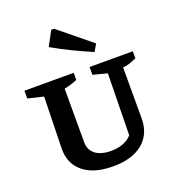

<svg xmlns="http://www.w3.org/2000/svg" viewBox="-142 -899 936 1022"><g transform="rotate(-20 326.0 -388.0)"><path d="M326 10Q217 10 158 -38Q99 -86 99 -170L106 -465L18 -486V-530H297V-490Q282 -483 264.5 -477.5Q247 -472 223 -467V-164Q223 -120 254.5 -95.5Q286 -71 343 -71Q420 -71 461 -116L467 -465L387 -486V-530H632V-490Q614 -482 594.5 -475Q575 -468 554 -467V-179Q554 -89 493.5 -39.5Q433 10 326 10ZM439 -596Q383 -620 328 -646.5Q273 -673 219 -704L263 -786H279L463 -636Z"/></g></svg>

Font: Piazzolla SC SemiBold
Style: Regular
Weight: 600
Designer: Juan Pablo del Peral
Foundry: Huerta Tipografica
Version: Version 1.330